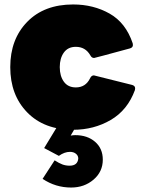

<svg xmlns="http://www.w3.org/2000/svg" viewBox="-20 -572 646 861"><path d="M299 269Q229 269 171 230L225 147Q245 160 260 165.5Q275 171 292 171Q328 171 331 139Q331 126 320.5 117.5Q310 109 294 109Q269 109 244 127L178 92L260 -43L322 -7L297 36Q309 34 317 34Q372 34 406.5 64Q441 94 441 144Q441 198 399.5 233.5Q358 269 299 269ZM308 10Q178 10 102 -68Q26 -146 26 -271Q26 -396 102 -474Q178 -552 308 -552Q399 -552 471.5 -511Q544 -470 575 -378L576 -370Q576 -359 563 -355Q405 -312 402 -312Q391 -312 385 -324Q363 -362 320 -362Q285 -362 266.5 -336.5Q248 -311 248 -271Q248 -231 266.5 -205.5Q285 -180 320 -180Q364 -180 384 -221Q390 -234 401 -234L573 -191Q586 -187 586 -176L585 -168Q552 -78 476.5 -34Q401 10 308 10Z"/></svg>

Font: YamahaIndonesia935. App Black
Style: Regular
Weight: 900
Designer: Dalton Maag Ltd
Foundry: Dalton Maag Ltd
Version: Version 1.002; January 01, 2024; Regular/Italic